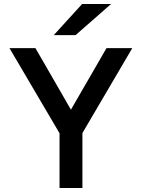

<svg xmlns="http://www.w3.org/2000/svg" viewBox="-20 -941 710 961"><path d="M278 0V-274L27.5 -700H157.5L335 -392L513 -700H642L392.5 -275V0ZM249 -765 391 -921H536L358 -765Z"/></svg>

Font: Overpass SemiBold
Style: Regular
Weight: 600
Designer: Delve Withrington, Dave Bailey, Thomas Jockin
Foundry: Delve Fonts LLC
Version: Version 4.000